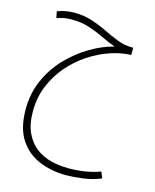

<svg xmlns="http://www.w3.org/2000/svg" viewBox="-112 -547 723 895"><g transform="rotate(15 249.5 -100.0)"><path d="M292 271Q224 271 164.5 247Q105 223 68.5 168.5Q32 114 32 22Q32 -55 61 -120Q90 -185 138 -235Q186 -285 243.5 -319Q301 -353 357 -367Q327 -377 293.5 -393.5Q260 -410 220 -423.5Q180 -437 130 -437Q110 -437 94.5 -434Q79 -431 60 -425L54 -456Q75 -464 95.5 -467.5Q116 -471 134 -471Q182 -471 221.5 -458Q261 -445 296.5 -427.5Q332 -410 366 -397Q400 -384 436 -384H442V-349Q395 -348 343 -330.5Q291 -313 242 -281Q193 -249 153.5 -203.5Q114 -158 90.5 -101Q67 -44 67 23Q67 85 86.5 126.5Q106 168 138.5 192.5Q171 217 212 227Q253 237 296 237Q380 237 448 212L460 242Q419 259 373.5 265Q328 271 292 271Z"/></g></svg>

Font: Noto Sans Arabic UI XCn XLt
Style: Regular
Weight: 200
Width: 2
Designer: Monotype Design Team, Nadine Chahine and Nizar Qandah
Foundry: Monotype Imaging Inc.
Version: Version 2.010; ttfautohint (v1.8.4.7-5d5b)